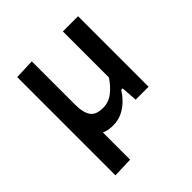

<svg xmlns="http://www.w3.org/2000/svg" viewBox="-190 -631 957 957"><g transform="rotate(-45 288.5 -153.0)"><path d="M77 195.5V-497L184 -501V-194Q184 -140.5 202.8 -113Q221.5 -85.5 270.5 -85.5Q312 -85.5 343.8 -111Q375.5 -136.5 399 -172.5V-497H506V0H415Q413.5 -21 412 -42.5Q410.5 -64 409 -85.5H398.5Q384.5 -62 362.5 -39.8Q340.5 -17.5 311.2 -2.8Q282 12 245 12Q209 12 184 0V192Z"/></g></svg>

Font: Commissioner Medium
Style: Regular
Weight: 500
Designer: Kostas Bartsokas
Foundry: Kostas Bartsokas
Version: Version 1.000; ttfautohint (v1.8.3)